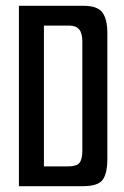

<svg xmlns="http://www.w3.org/2000/svg" viewBox="-20 -640 427 660"><path d="M45 -620H268Q315 -620 332 -597Q349 -574 349 -527V-94Q349 -44 333 -22Q317 0 265 0H45ZM213 -68Q243 -68 253 -80Q263 -92 263 -122V-499Q263 -526 252 -539Q241 -552 218 -552H131V-68Z"/></svg>

Font: Smooch Sans Thin SemiBold
Style: Regular
Weight: 600
Version: Version 1.010